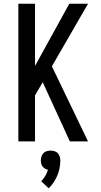

<svg xmlns="http://www.w3.org/2000/svg" viewBox="-20 -755 540 1025"><path d="M353 0 208 -316 167 -246V0H78V-735H167V-403L350 -735H450L257 -401L450 0ZM240 250 200 213Q212 200 221.5 184.5Q231 169 236 151Q228 150 220.5 145.5Q213 141 207.5 134Q202 127 200 118.5Q198 110 198 101Q198 90 201.5 80Q205 70 212 62.5Q219 55 229.5 52Q240 49 250 49Q260 49 270.5 52Q281 55 288 62.5Q295 70 298.5 80Q302 90 302 101Q302 122 298 142.5Q294 163 286 182Q278 201 266.5 218.5Q255 236 240 250Z"/></svg>

Font: Iosevka Medium
Style: Regular
Weight: 500
Monospace: yes
Designer: Belleve Invis
Foundry: Belleve Invis
Version: Version 32.5.0; ttfautohint (v1.8.4)